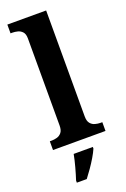

<svg xmlns="http://www.w3.org/2000/svg" viewBox="-183 -816 718 1093"><g transform="rotate(-20 176.0 -269.5)"><path d="M17 0V-53H29Q44 -53 60.5 -57.5Q77 -62 88.5 -76Q100 -90 100 -118V-646Q100 -673 88 -686Q76 -699 59.5 -703Q43 -707 29 -707H17V-760H252V-118Q252 -90 263.5 -76Q275 -62 292 -57.5Q309 -53 323 -53H335V0ZM81 208Q91 178 102.5 136Q114 94 120 61H236V71Q227 92 211 119Q195 146 176.5 172.5Q158 199 141 221H81Z"/></g></svg>

Font: Noto Serif Vithkuqi
Style: Bold
Weight: 700
Version: Version 1.005